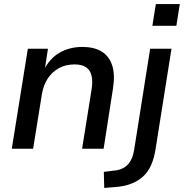

<svg xmlns="http://www.w3.org/2000/svg" viewBox="-20 -732 905 945"><path d="M38 0 117 -492H216L200 -387H196Q224 -444 273 -472.5Q322 -501 386 -501Q443 -501 480 -478.5Q517 -456 532 -410.5Q547 -365 536 -296L490 0H384L431 -293Q437 -333 430.5 -360Q424 -387 403.5 -401Q383 -415 347 -415Q303 -415 269 -396Q235 -377 214 -344Q193 -311 186 -267L143 0ZM730 -605 747 -712H865L848 -605ZM493 193 491 114 538 108Q582 105 607 80Q632 55 640 7L719 -492H824L746 0Q739 46 724 80Q709 114 684.5 136.5Q660 159 625 172.5Q590 186 542 189Z"/></svg>

Font: Nunito Sans 10pt SemiBold
Style: Italic
Weight: 600
Italic angle: -9°
Designer: Vernon Adams
Foundry: Vernon Adams
Version: Version 3.101;gftools[0.9.27]